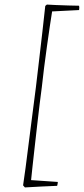

<svg xmlns="http://www.w3.org/2000/svg" viewBox="-20 -695 367 840"><path d="M89 125 81 116 92 38Q103 -50 114.5 -138Q126 -226 137 -313Q143 -363 150.5 -427.5Q158 -492 165.5 -556Q173 -620 178 -669L185 -675Q197 -674 224 -673Q251 -672 279.5 -671Q308 -670 326 -670Q328 -662 326 -651L208 -645Q204 -620 198 -580Q192 -540 185.5 -493Q179 -446 173 -399.5Q167 -353 163 -314Q159 -284 153.5 -240Q148 -196 142.5 -146.5Q137 -97 131.5 -49.5Q126 -2 122 36Q118 74 116 93L233 101Q233 105 232 109.5Q231 114 230 118Q200 119 161.5 121Q123 123 89 125Z"/></svg>

Font: Labrada ExtraLight
Style: Italic
Weight: 200
Italic angle: -7°
Designer: Mercedes Jáuregui
Foundry: Omnibus-Type Team
Version: Version 1.000; ttfautohint (v1.8.4.7-5d5b)